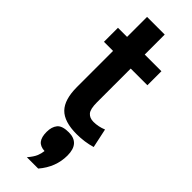

<svg xmlns="http://www.w3.org/2000/svg" viewBox="-304 -675 969 969"><g transform="rotate(45 180.5 -190.0)"><path d="M354 0Q303.2 15.1 247.1 15.1Q158.2 15.1 119.1 -24.9Q80.1 -64.9 80.1 -154.8V-412.1H15.1V-512.2H80.1V-654.8H206.1V-512.2H325.2V-412.1H206.1V-170.9Q206.1 -123 220.9 -106Q235.8 -88.9 263.2 -88.9Q297.9 -88.9 332 -103ZM151.9 274.9Q174.8 248 182.9 228.5Q190.9 209 192.9 189.9Q160.6 188 146.2 169.4Q131.8 150.9 131.8 113.8Q131.8 78.1 148.9 57.1Q166 36.1 212.9 36.1Q291 36.1 291 124Q291 207 232.9 274.9Z"/></g></svg>

Font: Clear Sans
Style: Bold
Weight: 700
Foundry: Intel Corporation
Version: Version 1.00